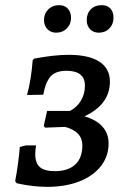

<svg xmlns="http://www.w3.org/2000/svg" viewBox="-20 -717 487 746"><path d="M45 -5 39 -13Q52 -83 57 -146L80 -152H120Q117 -133 117 -118Q117 -83 135 -67.5Q153 -52 193 -52Q244 -52 272 -77.5Q300 -103 300 -152Q300 -206 233 -224L155 -221L150 -228L163 -286H252Q279 -300 294.5 -326Q310 -352 310 -384Q310 -442 238 -442Q198 -442 178 -421.5Q158 -401 148 -349L85 -348Q101 -405 107 -483L112 -489Q190 -504 246 -504Q325 -504 366 -477.5Q407 -451 407 -400Q407 -311 308 -265Q354 -252 378 -225Q402 -198 402 -160Q402 -110 372 -71.5Q342 -33 288 -12Q234 9 164 9Q107 9 45 -5ZM151 -639Q151 -664 167.5 -680.5Q184 -697 210 -697Q231 -697 243.5 -683.5Q256 -670 256 -648Q256 -623 239.5 -606.5Q223 -590 198 -590Q178 -590 164.5 -603.5Q151 -617 151 -639ZM317 -639Q317 -665 333 -681Q349 -697 375 -697Q397 -697 409 -684Q421 -671 421 -648Q421 -623 405 -606.5Q389 -590 364 -590Q343 -590 330 -603.5Q317 -617 317 -639Z"/></svg>

Font: Alegreya SC Medium
Style: Italic
Weight: 500
Italic angle: -7°
Designer: Juan Pablo del Peral
Foundry: Huerta Tipografica
Version: Version 2.007; ttfautohint (v1.6)